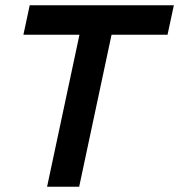

<svg xmlns="http://www.w3.org/2000/svg" viewBox="-20 -710 681 730"><path d="M159 0 306 -690H428L281 0ZM69 -578 93 -690H641L617 -578Z"/></svg>

Font: Radio Canada Big Medium
Style: Italic
Weight: 500
Italic angle: -12°
Designer: Étienne Aubert Bonn
Foundry: Coppers and Brasses
Version: Version 1.001